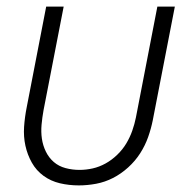

<svg xmlns="http://www.w3.org/2000/svg" viewBox="-20 -550 590 582"><path d="M219 12Q189 12 161.5 5.5Q134 -1 112 -17Q90 -33 76.5 -57Q63 -81 57 -108.5Q51 -136 53 -165.5Q55 -195 61 -225L120 -530H173L112 -216Q108 -194 106 -172Q104 -150 107 -129.5Q110 -109 119 -90.5Q128 -72 143 -59Q158 -46 178.5 -40.5Q199 -35 221 -35Q241 -35 261 -39.5Q281 -44 300 -54.5Q319 -65 335.5 -81Q352 -97 363 -115.5Q374 -134 381 -154Q388 -174 392 -194L457 -530H510L443 -185Q438 -160 429 -134.5Q420 -109 405 -85.5Q390 -62 368.5 -42.5Q347 -23 322.5 -10.5Q298 2 271.5 7Q245 12 219 12Z"/></svg>

Font: Lode Dark Term
Style: Italic
Weight: 400
Italic angle: -11°
Monospace: yes
Designer: Belleve Invis
Foundry: Belleve Invis
Version: Version 29.2.0